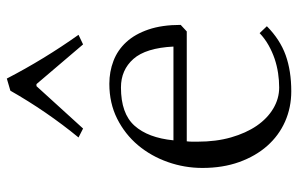

<svg xmlns="http://www.w3.org/2000/svg" viewBox="-174 -671 865 557"><g transform="rotate(-90 258.5 -392.5)"><path d="M49.8 -237.8Q49.8 -289.6 66.9 -338.1Q84 -386.7 115.7 -424.6Q147.5 -462.4 192.6 -485.1Q237.8 -507.8 293.9 -507.8Q329.1 -507.8 360.4 -495.8Q391.6 -483.9 414.8 -458.7Q438 -433.6 451.4 -394.3Q464.8 -355 464.8 -300.8L445.8 -283.2H127Q126 -274.9 126 -267.1Q126 -259.3 126 -251.5Q126 -198.2 138.4 -154.8Q150.9 -111.3 172.1 -80.3Q193.4 -49.3 222.2 -32.2Q251 -15.1 283.2 -15.1Q303.7 -15.1 325 -18.3Q346.2 -21.5 366.5 -28.3Q386.7 -35.2 405.8 -45.9Q424.8 -56.6 440.9 -71.8L460.9 -50.8Q422.4 -12.7 377 3.7Q331.5 20 272 20Q225.1 20 184.3 2Q143.6 -16.1 113.8 -49.8Q84 -83.5 66.9 -131.1Q49.8 -178.7 49.8 -237.8ZM283.2 -474.1Q207.5 -474.1 172.4 -434.8Q137.2 -395.5 129.9 -321.8H401.9Q397.9 -401.9 366 -438Q334 -474.1 283.2 -474.1ZM164.1 -584 138.2 -597.2Q213.9 -689.5 273.9 -794.9L309.1 -805.2Q364.7 -697.8 436 -597.2L408.2 -584L293 -719.2H287.1Z"/></g></svg>

Font: Junge
Style: Regular
Weight: 400
Designer: Alexei Vanyashin
Foundry: Cyreal (www.cyreal.org)
Version: Version 1.002